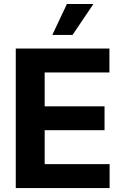

<svg xmlns="http://www.w3.org/2000/svg" viewBox="-20 -953 628 973"><path d="M59.9 -707H534.5V-585.8H206.4V-414.1H509.8V-293.3H206.4V-121.2H535.5V0H59.9ZM319.1 -932.8H453.4L347.7 -776H245.1Z"/></svg>

Font: Pretendard JP Variable
Style: Regular
Weight: 400
Designer: Base glyphs from Inter by Rasmus Andersson; Hangul glyphs from Noto Sans CJK(Source Han Sans) by Jang Soo-young and Kang
Foundry: Kil Hyung-jin
Version: Version 1.307;Glyphs 3.2 (3192)